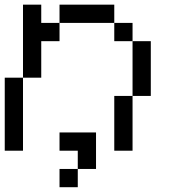

<svg xmlns="http://www.w3.org/2000/svg" viewBox="-20 -635 732 809"><path d="M307.7 76.9V153.8H230.8V76.9ZM230.8 -76.9H384.6V76.9H307.7V0H230.8ZM461.5 0V-230.8H538.5V-461.5H461.5V-538.5H230.8V-615.4H461.5V-538.5H538.5V-461.5H615.4V-230.8H538.5V0ZM0 0V-307.7H76.9V-615.4H153.8V-538.5H230.8V-461.5H153.8V-307.7H76.9V0Z"/></svg>

Font: Mintsoda - Lime Green 13x16
Style: Regular
Weight: 400
Designer: Mintsoda-15
Version: Version 1.0